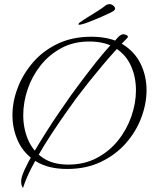

<svg xmlns="http://www.w3.org/2000/svg" viewBox="-20 -793 766 925"><path d="M91 112 89 111Q87 108 84.5 100.5Q82 93 82 79Q82 61 98.5 24.5Q115 -12 143 -59.5Q171 -107 203 -157.5Q235 -208 267 -254.5Q299 -301 323 -335Q365 -393 405 -445Q445 -497 476 -534Q490 -550 504.5 -566.5Q519 -583 535 -598Q539 -603 544.5 -609Q550 -615 554 -619Q566 -628 575 -628Q582 -628 588 -624Q590 -624 593 -622Q596 -620 596 -615Q596 -612 592 -609Q536 -552 472 -476Q408 -400 347 -319Q307 -264 267.5 -206.5Q228 -149 193 -92.5Q158 -36 131.5 16Q105 68 91 112ZM304 21Q213 21 154.5 -15Q96 -51 68 -110.5Q40 -170 40 -238Q40 -304 65.5 -370.5Q91 -437 139.5 -493Q188 -549 258.5 -582.5Q329 -616 420 -616Q512 -616 570.5 -580Q629 -544 657.5 -485.5Q686 -427 686 -359Q686 -293 660.5 -225.5Q635 -158 586 -102.5Q537 -47 466 -13Q395 21 304 21ZM309 0Q386 0 446.5 -32Q507 -64 549 -116.5Q591 -169 613 -232.5Q635 -296 635 -358Q635 -421 611.5 -474.5Q588 -528 538 -560.5Q488 -593 410 -593Q334 -593 275 -561Q216 -529 175 -477Q134 -425 113 -362.5Q92 -300 92 -238Q92 -175 115 -120.5Q138 -66 186 -33Q234 0 309 0ZM360 -674Q359 -674 358 -675Q357 -676 358 -677Q359 -681 364.5 -685Q370 -689 374 -691Q384 -699 406.5 -712.5Q429 -726 451.5 -740.5Q474 -755 484 -763Q489 -768 495 -770.5Q501 -773 508 -773Q518 -773 527 -765Q536 -757 534 -749Q533 -742 513.5 -732.5Q494 -723 469 -712Q454 -706 430.5 -696Q407 -686 387 -679.5Q367 -673 360 -674Z"/></svg>

Font: Moon Dance
Style: Regular
Weight: 400
Designer: Robert E. Leuschke
Foundry: Robert E. Leuschke
Version: Version 1.010; ttfautohint (v1.8.3)